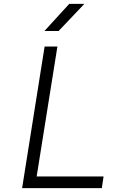

<svg xmlns="http://www.w3.org/2000/svg" viewBox="-20 -970 640 990"><path d="M94 0 210 -730H276L169 -60H514L505 0ZM209 -810 337 -950H415L282 -810Z"/></svg>

Font: NKDuy Mono ExtraLight
Style: Italic
Weight: 200
Italic angle: -9°
Monospace: yes
Designer: NKDuy
Foundry: NKDuy
Version: Version 2.251; ttfautohint (v1.8.4.7-5d5b)